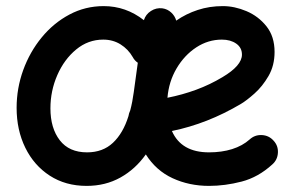

<svg xmlns="http://www.w3.org/2000/svg" viewBox="-20 -564 980 632"><path d="M876.5 -22.9Q830.1 19.5 775.4 33.7Q720.7 47.9 668 47.9Q603 47.9 548.3 22.7Q493.7 -2.4 460 -55.7Q425.8 -7.3 376.5 20.3Q327.1 47.9 265.1 47.9Q195.8 47.9 143.8 14.2Q91.8 -19.5 63.2 -77.9Q34.7 -136.2 34.7 -209Q34.7 -273.4 56.4 -333.3Q78.1 -393.1 117.2 -440.7Q156.2 -488.3 208.5 -516.1Q260.7 -543.9 321.3 -543.9Q394.5 -543.9 453.6 -497.6Q459.5 -516.6 476.8 -527.8Q494.1 -539.1 514.6 -536.6Q531.2 -534.2 543.5 -522.9Q555.7 -511.7 560.1 -496.1Q592.3 -518.6 630.9 -531.2Q669.4 -543.9 713.4 -543.9Q752 -543.9 791.3 -527.3Q830.6 -510.7 857.2 -477.3Q883.8 -443.8 883.8 -393.1Q883.8 -348.1 863.8 -313.7Q843.8 -279.3 817.6 -256.1Q791.5 -232.9 773.4 -222.2Q663.1 -156.7 545.9 -132.8Q576.7 -62.5 668 -62.5Q710 -62.5 744.1 -73.2Q778.3 -84 801.8 -105Q818.8 -120.6 842 -119.4Q865.2 -118.2 880.4 -101.1Q896 -84.5 894.8 -61.3Q893.6 -38.1 876.5 -22.9ZM710.4 -433.6Q665 -433.6 626 -408Q586.9 -382.3 561.3 -338.9Q535.6 -295.4 531.2 -242.2Q580.6 -252 625.7 -268.6Q670.9 -285.2 712.4 -310.1Q776.4 -348.1 776.4 -384.3Q776.4 -407.2 757.6 -420.4Q738.8 -433.6 710.4 -433.6ZM266.6 -62.5Q318.4 -62.5 351.8 -94Q385.3 -125.5 402.8 -181.6Q404.3 -191.4 408.7 -200.7Q416 -228 420.4 -261.2L433.6 -357.4Q422.9 -364.7 417 -376Q401.9 -402.3 376.7 -418Q351.6 -433.6 319.8 -433.6Q270 -433.6 230.7 -401.1Q191.4 -368.7 168.7 -316.9Q146 -265.1 146 -207.5Q146 -142.1 176.8 -102.3Q207.5 -62.5 266.6 -62.5Z"/></svg>

Font: Mikhak SemiBold
Style: Regular
Weight: 600
Designer: Amin Abedi
Version: Version 3.3